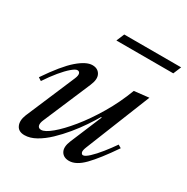

<svg xmlns="http://www.w3.org/2000/svg" viewBox="-150 -768 882 906"><g transform="rotate(30 291.0 -315.5)"><path d="M101 8Q68 8 57 -16.5Q46 -41 60 -76L174 -344Q182 -363 179 -373Q176 -383 165 -383Q155 -383 135 -366Q115 -349 90.5 -319.5Q66 -290 41 -252L24 -263Q89 -359 135.5 -399Q182 -439 215 -439Q245 -439 257.5 -416Q270 -393 253 -354L144 -98Q135 -78 138.5 -65.5Q142 -53 157 -53Q177 -53 212.5 -82.5Q248 -112 290.5 -164Q333 -216 374 -285Q415 -354 444 -431L524 -440L383 -88Q374 -66 377.5 -57Q381 -48 388 -48Q399 -48 420 -67.5Q441 -87 465 -117Q489 -147 509 -176L526 -166Q466 -78 424 -35Q382 8 344 8Q313 8 300.5 -14.5Q288 -37 304 -75L376 -247H372Q357 -221 334.5 -187.5Q312 -154 284 -120Q256 -86 225.5 -57Q195 -28 163 -10Q131 8 101 8ZM254 -596 272 -639H582L564 -596Z"/></g></svg>

Font: Ibarra Real Nova Medium
Style: Italic
Weight: 500
Italic angle: -22°
Designer: Jose Maria Ribagorda & Octavio Pardo
Foundry: Octavio Pardo
Version: Version 2.000